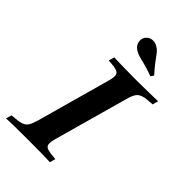

<svg xmlns="http://www.w3.org/2000/svg" viewBox="-251 -837 916 916"><g transform="rotate(45 207.0 -379.5)"><path d="M-21 0 -12.1 -29Q27.4 -31.5 47.2 -37.1Q66.9 -42.7 76.2 -56.9Q85.5 -71 93.5 -98.4L197.6 -472.6Q205.6 -500.8 203.6 -514.9Q201.6 -529 184.7 -534.7Q167.7 -540.3 130.6 -541.9L138.7 -571Q162.1 -570.2 199.2 -569.4Q236.3 -568.5 283.9 -568.5Q330.6 -568.5 369 -569.4Q407.3 -570.2 434.7 -571L426.6 -541.9Q387.9 -540.3 367.7 -534.7Q347.6 -529 337.9 -514.9Q328.2 -500.8 320.2 -471.8L216.1 -98.4Q208.1 -70.2 210.1 -56Q212.1 -41.9 229 -36.7Q246 -31.5 283.1 -29L275 0Q250.8 -1.6 213.3 -2Q175.8 -2.4 128.2 -2.4Q79.8 -2.4 41.9 -2Q4 -1.6 -21 0ZM324.2 -629Q290.3 -641.9 265.7 -648Q241.1 -654 223.8 -658.9Q206.5 -663.7 192.7 -672.6Q173.4 -685.5 169.4 -704.4Q165.3 -723.4 175 -738.7Q186.3 -755.6 206 -758.5Q225.8 -761.3 244.4 -749.2Q258.1 -741.1 269 -726.6Q279.8 -712.1 294.8 -691.9Q309.7 -671.8 334.7 -644.4Z"/></g></svg>

Font: Playfair 5pt SemiExpanded Light
Style: Bold Italic
Weight: 700
Italic angle: -15.6°
Version: Version 2.001;gftools[0.9.30]